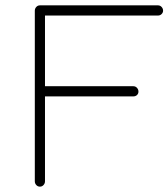

<svg xmlns="http://www.w3.org/2000/svg" viewBox="-20 -690 629 717"><path d="M110 -13V-650Q110 -658 115.5 -664Q121 -670 129 -670H570Q578 -670 583.5 -664Q589 -658 589 -650Q589 -643 583.5 -637.5Q578 -632 570 -632H148V-368H478Q486 -368 491.5 -362Q497 -356 497 -348Q497 -340 491.5 -335Q486 -330 478 -330H148V-13Q148 -5 142.5 1Q137 7 129 7Q121 7 115.5 1Q110 -5 110 -13Z"/></svg>

Font: Comic Neue Light
Style: Regular
Weight: 300
Designer: Craig Rozynski
Foundry: Craig Rozynski
Version: Version 2.003